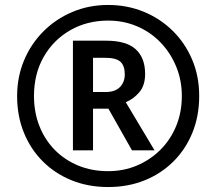

<svg xmlns="http://www.w3.org/2000/svg" viewBox="-20 -744 872 774"><path d="M274 -138V-580H407Q489 -580 527 -545.5Q565 -511 565 -446Q565 -399 541 -371.5Q517 -344 487 -332L603 -138H512L417 -306H355V-138ZM405 -373Q444 -373 463.5 -393Q483 -413 483 -444Q483 -479 465.5 -495Q448 -511 404 -511H355V-373ZM416 10Q336 10 269 -17Q202 -44 152.5 -93.5Q103 -143 76 -210Q49 -277 49 -357Q49 -433 76.5 -499.5Q104 -566 154 -616.5Q204 -667 271 -695.5Q338 -724 416 -724Q492 -724 558.5 -697Q625 -670 675.5 -620.5Q726 -571 754.5 -504Q783 -437 783 -357Q783 -277 756 -210Q729 -143 679.5 -93.5Q630 -44 563 -17Q496 10 416 10ZM416 -54Q478 -54 531.5 -76.5Q585 -99 626 -139.5Q667 -180 690 -235.5Q713 -291 713 -357Q713 -420 690.5 -475Q668 -530 628 -572Q588 -614 533.5 -637.5Q479 -661 416 -661Q331 -661 263 -622Q195 -583 156 -514.5Q117 -446 117 -357Q117 -291 139 -235.5Q161 -180 201 -139.5Q241 -99 295.5 -76.5Q350 -54 416 -54Z"/></svg>

Font: Noto Sans Bamum
Style: Regular
Weight: 400
Designer: Monotype Design Team
Foundry: Monotype Imaging Inc.
Version: Version 2.001